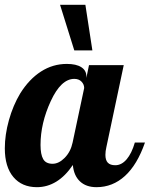

<svg xmlns="http://www.w3.org/2000/svg" viewBox="-33 -770 621 796"><path d="M321 -750 350 -561H275L216 -750ZM325 -454V-447L336 -500H480L408 -160Q406 -151 405 -143.5Q404 -136 404 -128Q404 -106 414 -95.5Q424 -85 445 -85Q471 -85 492 -109.5Q513 -134 526 -179H568Q536 -87 485 -40.5Q434 6 367 6Q324 6 298.5 -18Q273 -42 269 -86Q238 -40 200.5 -17Q163 6 120 6Q58 6 22.5 -36Q-13 -78 -13 -155Q-13 -211 4 -272Q21 -333 51 -383Q88 -442 137 -473.5Q186 -505 244 -505Q283 -505 304 -491.5Q325 -478 325 -454ZM316 -405Q316 -420 305 -431.5Q294 -443 275 -443Q220 -443 177.5 -351Q135 -259 135 -169Q135 -130 146 -110.5Q157 -91 185 -91Q211 -91 235.5 -116Q260 -141 268 -179Z"/></svg>

Font: Galada
Style: Regular
Weight: 400
Designer: Latin by Pablo Impallari, Bengali by Jeremie Hornus, Yoann Minet, and Juan Bruce
Foundry: black foundry
Version: Version 1.261;PS 1.261;hotconv 1.0.86;makeotf.lib2.5.63406